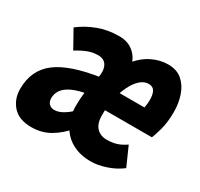

<svg xmlns="http://www.w3.org/2000/svg" viewBox="-135 -657 852 816"><g transform="rotate(30 290.5 -249.0)"><path d="M103 12Q42 12 11.5 -22Q-19 -56 -19 -106Q-19 -198 47.5 -248.5Q114 -299 260 -320L250 -232Q200 -224 170.5 -210.5Q141 -197 128 -178.5Q115 -160 115 -138Q115 -120 125 -110Q135 -100 151 -100Q172 -100 195.5 -114.5Q219 -129 235 -147L272 -80Q234 -35 193.5 -11.5Q153 12 103 12ZM315 -207 316 -301H497L474 -283Q478 -298 480 -313Q482 -328 482 -341Q482 -367 473.5 -382Q465 -397 444 -397Q423 -397 404 -380.5Q385 -364 370 -334Q355 -304 346.5 -265.5Q338 -227 338 -182Q338 -143 356.5 -122.5Q375 -102 408 -102Q432 -102 453 -108Q474 -114 499 -131L540 -39Q509 -15 468.5 -1.5Q428 12 394 12Q353 12 320.5 -1Q288 -14 266 -37.5Q244 -61 233 -93Q222 -125 222 -160Q222 -196 225.5 -222.5Q229 -249 234 -270.5Q239 -292 244 -313Q252 -347 240.5 -371Q229 -395 197 -395Q171 -395 146.5 -385.5Q122 -376 95 -359L47 -445Q84 -474 131.5 -492Q179 -510 235 -510Q279 -510 307.5 -484.5Q336 -459 343 -418L322 -427Q355 -470 394.5 -490Q434 -510 475 -510Q517 -510 543.5 -487.5Q570 -465 583 -427.5Q596 -390 596 -348Q596 -296 586 -260Q576 -224 569 -207Z"/></g></svg>

Font: Source Code Pro ExtraBold
Style: Italic
Weight: 800
Italic angle: -11°
Monospace: yes
Designer: Paul D. Hunt, Teo Tuominen
Foundry: Adobe Systems Incorporated
Version: Version 1.016;hotconv 1.0.116;makeotfexe 2.5.65601